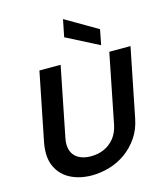

<svg xmlns="http://www.w3.org/2000/svg" viewBox="-138 -1071 1010 1181"><g transform="rotate(-15 367.0 -480.5)"><path d="M154 -700H289L201 -258Q191 -209 204 -175.5Q217 -142 248.5 -125Q280 -108 325 -108Q371 -108 409 -125Q447 -142 474 -175.5Q501 -209 511 -258L599 -700H734L647 -265Q634 -196 599 -145Q564 -94 516.5 -60Q469 -26 413 -9.5Q357 7 300 7Q224 7 165 -23Q106 -53 78 -113Q50 -173 67 -265ZM376 -968 580 -849 561 -752 354 -858Z"/></g></svg>

Font: Albert Sans
Style: Bold Italic
Weight: 700
Italic angle: -11.25°
Designer: Andreas Rasmussen
Foundry: a.Foundry
Version: Version 1.025